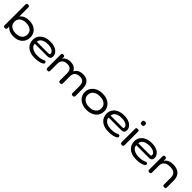

<svg xmlns="http://www.w3.org/2000/svg" viewBox="455 -2396 4110 4110"><g transform="rotate(45 2510.0 -341.0)"><path d="M358 10Q294 10 245 -8Q196 -26 163.5 -58.5Q131 -91 115 -135.5Q99 -180 99 -233Q99 -286 115.5 -330Q132 -374 164.5 -406.5Q197 -439 245.5 -457Q294 -475 358 -475Q421 -475 471.5 -457.5Q522 -440 557.5 -407.5Q593 -375 612 -331Q631 -287 631 -234Q631 -180 612 -135.5Q593 -91 557.5 -58Q522 -25 472 -7.5Q422 10 358 10ZM346 -72Q409 -72 453 -92.5Q497 -113 520 -149Q543 -185 543 -232Q543 -280 520 -316Q497 -352 453 -372Q409 -392 346 -392Q284 -392 240 -372Q196 -352 173 -316Q150 -280 150 -232Q150 -185 173 -149Q196 -113 239.5 -92.5Q283 -72 346 -72ZM101 11Q82 11 72.5 5Q63 -1 60 -11Q57 -21 57 -35V-652Q57 -666 60 -676Q63 -686 72.5 -691.5Q82 -697 102 -697Q121 -697 130.5 -691.5Q140 -686 142.5 -675.5Q145 -665 145 -651V-26Q144 -7 134 2Q124 11 101 11Z M1003 14Q926 14 869.5 -5.5Q813 -25 775.5 -59.5Q738 -94 719.5 -139Q701 -184 701 -236Q701 -304 736 -358Q771 -412 837.5 -443.5Q904 -475 1000 -475Q1065 -475 1114.5 -460Q1164 -445 1197 -419Q1230 -393 1247 -361Q1264 -329 1264 -297Q1264 -246 1240 -226Q1216 -206 1181 -206H793Q792 -163 820 -131Q848 -99 896 -81Q944 -63 1005 -63Q1045 -63 1074 -66.5Q1103 -70 1123 -75.5Q1143 -81 1157 -87Q1171 -93 1181.5 -97.5Q1192 -102 1201 -104Q1211 -105 1219.5 -102Q1228 -99 1234 -88Q1241 -77 1241.5 -69.5Q1242 -62 1239 -54Q1234 -40 1203.5 -23.5Q1173 -7 1122 3.5Q1071 14 1003 14ZM793 -266H1144Q1163 -266 1173 -269Q1183 -272 1183 -296Q1183 -324 1161.5 -347Q1140 -370 1099 -384Q1058 -398 1000 -398Q935 -398 889 -381Q843 -364 818.5 -334Q794 -304 793 -266Z M1391 10Q1372 10 1363 4Q1354 -2 1351 -12Q1348 -22 1348 -36V-432Q1348 -446 1351 -455Q1354 -464 1363.5 -469Q1373 -474 1392 -474Q1414 -474 1423.5 -464.5Q1433 -455 1433 -435L1430 -387Q1439 -406 1455 -422Q1471 -438 1493 -450Q1515 -462 1543 -469Q1571 -476 1605 -476Q1655 -476 1691.5 -463Q1728 -450 1753 -426.5Q1778 -403 1793 -370Q1812 -405 1838 -428.5Q1864 -452 1901 -464Q1938 -476 1987 -476Q2061 -476 2107.5 -448Q2154 -420 2176.5 -368Q2199 -316 2199 -244V-35Q2199 -21 2196 -11Q2193 -1 2183.5 4.5Q2174 10 2155 10Q2135 10 2125.5 4Q2116 -2 2113 -12Q2110 -22 2110 -36V-245Q2110 -291 2096.5 -324Q2083 -357 2053.5 -375Q2024 -393 1973 -393Q1920 -393 1885.5 -375Q1851 -357 1834 -324Q1817 -291 1817 -245V-34Q1817 -20 1812.5 -9.5Q1808 1 1797.5 6Q1787 11 1769 9Q1751 9 1742.5 3Q1734 -3 1731.5 -13Q1729 -23 1729 -36V-245Q1729 -291 1715.5 -324Q1702 -357 1672 -375Q1642 -393 1592 -393Q1538 -393 1503.5 -374.5Q1469 -356 1452.5 -323Q1436 -290 1436 -245V-35Q1436 -21 1433 -11Q1430 -1 1420.5 4.5Q1411 10 1391 10Z M2575 15Q2509 15 2454.5 -3.5Q2400 -22 2360.5 -55.5Q2321 -89 2300 -134Q2279 -179 2279 -231Q2279 -283 2299.5 -328Q2320 -373 2359 -407Q2398 -441 2452 -460.5Q2506 -480 2573 -480Q2665 -480 2730.5 -447.5Q2796 -415 2832 -359Q2868 -303 2868 -232Q2868 -178 2847 -133Q2826 -88 2787.5 -55Q2749 -22 2695.5 -3.5Q2642 15 2575 15ZM2573 -68Q2638 -68 2684 -89.5Q2730 -111 2755 -148.5Q2780 -186 2780 -234Q2780 -282 2756 -318.5Q2732 -355 2686 -375.5Q2640 -396 2572 -396Q2507 -396 2461 -374.5Q2415 -353 2391 -316Q2367 -279 2367 -233Q2367 -185 2391.5 -148Q2416 -111 2462.5 -89.5Q2509 -68 2573 -68Z M3238 14Q3161 14 3104.5 -5.5Q3048 -25 3010.5 -59.5Q2973 -94 2954.5 -139Q2936 -184 2936 -236Q2936 -304 2971 -358Q3006 -412 3072.5 -443.5Q3139 -475 3235 -475Q3300 -475 3349.5 -460Q3399 -445 3432 -419Q3465 -393 3482 -361Q3499 -329 3499 -297Q3499 -246 3475 -226Q3451 -206 3416 -206H3028Q3027 -163 3055 -131Q3083 -99 3131 -81Q3179 -63 3240 -63Q3280 -63 3309 -66.5Q3338 -70 3358 -75.5Q3378 -81 3392 -87Q3406 -93 3416.5 -97.5Q3427 -102 3436 -104Q3446 -105 3454.5 -102Q3463 -99 3469 -88Q3476 -77 3476.5 -69.5Q3477 -62 3474 -54Q3469 -40 3438.5 -23.5Q3408 -7 3357 3.5Q3306 14 3238 14ZM3028 -266H3379Q3398 -266 3408 -269Q3418 -272 3418 -296Q3418 -324 3396.5 -347Q3375 -370 3334 -384Q3293 -398 3235 -398Q3170 -398 3124 -381Q3078 -364 3053.5 -334Q3029 -304 3028 -266Z M3641 10Q3622 10 3612.5 4.5Q3603 -1 3600.5 -11Q3598 -21 3598 -35V-430Q3598 -444 3600.5 -454Q3603 -464 3613 -469Q3623 -474 3642 -474Q3662 -474 3671 -468.5Q3680 -463 3683 -453Q3686 -443 3686 -428V-34Q3686 -20 3683 -10Q3680 0 3670.5 5Q3661 10 3641 10ZM3641 -594Q3619 -594 3608.5 -600.5Q3598 -607 3594.5 -619Q3591 -631 3591 -647Q3591 -663 3594.5 -674.5Q3598 -686 3609 -691.5Q3620 -697 3642 -697Q3664 -697 3674.5 -691Q3685 -685 3688.5 -673Q3692 -661 3692 -645Q3692 -629 3688.5 -617.5Q3685 -606 3674.5 -600Q3664 -594 3641 -594Z M4075 14Q3998 14 3941.5 -5.5Q3885 -25 3847.5 -59.5Q3810 -94 3791.5 -139Q3773 -184 3773 -236Q3773 -304 3808 -358Q3843 -412 3909.5 -443.5Q3976 -475 4072 -475Q4137 -475 4186.5 -460Q4236 -445 4269 -419Q4302 -393 4319 -361Q4336 -329 4336 -297Q4336 -246 4312 -226Q4288 -206 4253 -206H3865Q3864 -163 3892 -131Q3920 -99 3968 -81Q4016 -63 4077 -63Q4117 -63 4146 -66.5Q4175 -70 4195 -75.5Q4215 -81 4229 -87Q4243 -93 4253.5 -97.5Q4264 -102 4273 -104Q4283 -105 4291.5 -102Q4300 -99 4306 -88Q4313 -77 4313.5 -69.5Q4314 -62 4311 -54Q4306 -40 4275.5 -23.5Q4245 -7 4194 3.5Q4143 14 4075 14ZM3865 -266H4216Q4235 -266 4245 -269Q4255 -272 4255 -296Q4255 -324 4233.5 -347Q4212 -370 4171 -384Q4130 -398 4072 -398Q4007 -398 3961 -381Q3915 -364 3890.5 -334Q3866 -304 3865 -266Z M4473 9Q4454 9 4445 3.5Q4436 -2 4433 -12Q4430 -22 4430 -36V-433Q4430 -446 4433 -455Q4436 -464 4445.5 -469Q4455 -474 4474 -474Q4489 -474 4497 -470Q4505 -466 4509 -459.5Q4513 -453 4514 -446Q4515 -439 4515 -434L4514 -381Q4523 -397 4538.5 -413.5Q4554 -430 4578.5 -444.5Q4603 -459 4637 -467.5Q4671 -476 4717 -476Q4780 -476 4827 -459Q4874 -442 4905 -410.5Q4936 -379 4951.5 -336.5Q4967 -294 4967 -242V-35Q4967 -22 4964 -12Q4961 -2 4952 3.5Q4943 9 4924 9Q4905 9 4895 3.5Q4885 -2 4882 -12Q4879 -22 4879 -36V-244Q4879 -287 4863 -320.5Q4847 -354 4808.5 -373.5Q4770 -393 4702 -393Q4636 -393 4595 -373Q4554 -353 4535.5 -319.5Q4517 -286 4517 -244V-35Q4517 -22 4514 -12Q4511 -2 4501.5 3.5Q4492 9 4473 9Z"/></g></svg>

Font: Fredoka SemiExpanded
Style: Regular
Weight: 400
Width: 6
Designer: Ben Nathan
Foundry: Milena B. Brandão, Ben Nathan
Version: Version 2.001